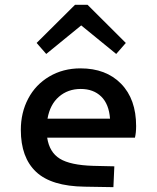

<svg xmlns="http://www.w3.org/2000/svg" viewBox="-20 -771 654 801"><path d="M132.8 -591.8 293 -751H345.2L504.9 -591.8L464.8 -545.9L318.8 -665L172.9 -545.9ZM369.1 -79.1 457 -77.1 453.1 9.8 333 7.8Q194.3 5.9 130.6 -54Q66.9 -113.8 66.9 -229Q66.9 -301.3 97.7 -359.6Q128.4 -418 185.8 -451.9Q243.2 -485.8 315.9 -485.8Q422.4 -485.8 485.1 -421.6Q547.9 -357.4 547.9 -245.1Q547.9 -217.3 543 -196.8H176.8Q186 -135.7 229.7 -108.9Q273.4 -82 369.1 -79.1ZM316.9 -399.9Q263.2 -399.9 225.8 -367.4Q188.5 -335 178.2 -275.9H439Q434.6 -336.9 402.1 -368.4Q369.6 -399.9 316.9 -399.9Z"/></svg>

Font: IntelOne Mono Medium
Style: Regular
Weight: 500
Designer: Fred Shallcrass
Foundry: Frere-Jones Type LLC
Version: Version 1.200;hotconv 1.1.0;makeotfexe 2.6.0;FJTRelease1.2